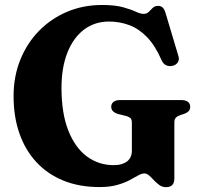

<svg xmlns="http://www.w3.org/2000/svg" viewBox="-20 -739 816 778"><path d="M686.5 -16.6Q686.5 1.9 678 10.7Q669.6 19.4 652.3 19.4Q637.6 19.4 625.9 11Q614.3 2.6 604 -8.4Q593.8 -19.4 584.4 -27.8Q575 -36.2 565 -36.2Q553.6 -36.2 539.2 -27.8Q524.8 -19.4 504.3 -8.6Q483.8 2.2 454.4 10.6Q424.9 19 383.1 19Q301.2 19 236.7 -7.3Q172.1 -33.6 127.2 -82.3Q82.2 -130.9 58.6 -198.6Q35 -266.3 35 -349.5Q35 -429 62.1 -496.4Q89.1 -563.8 137.8 -613.6Q186.4 -663.5 251.6 -691.1Q316.8 -718.8 393.1 -718.8Q445.3 -718.8 477.8 -709.9Q510.2 -701 529.6 -691.9Q549 -682.8 561.4 -682.8Q575.1 -682.8 582.9 -691Q590.8 -699.2 599 -707.2Q607.3 -715.2 621.3 -715.2Q632.1 -715.2 639.2 -708.3Q646.4 -701.5 651.2 -685.1L703.3 -510.6Q707.4 -496.9 700.3 -486.2Q693.2 -475.5 679.5 -472.3Q665 -469.1 653.1 -474.6Q641.3 -480.1 634.8 -495Q608.4 -555.4 574.8 -589.6Q541.2 -623.7 502.5 -637.7Q463.8 -651.7 422 -651.7Q363.5 -651.7 320.1 -618.8Q276.8 -585.8 253 -525.5Q229.2 -465.1 229.2 -382.8Q229.2 -280.3 256.6 -210.5Q284.1 -140.7 331.9 -105.2Q379.8 -69.8 440.8 -69.8Q458.9 -69.8 472.7 -73.9Q486.4 -78.1 495.7 -85.6Q504.9 -93.1 509.6 -103.9Q514.3 -114.7 514.3 -127.9V-243.1Q514.3 -254.3 508.8 -260.1Q503.3 -265.9 486.7 -270.1L460.3 -276.6Q446.3 -280.4 438.5 -287.7Q430.7 -295 430.7 -306.1Q430.7 -318.9 439.9 -326.2Q449 -333.6 468 -333.6H713.1Q732.5 -333.6 741.6 -326.2Q750.7 -318.9 750.7 -306.5Q750.7 -295.8 744.9 -289.2Q739.1 -282.6 726.8 -277.8L711.4 -272.9Q699.2 -268.8 692.8 -262.3Q686.5 -255.9 686.5 -243.1Z"/></svg>

Font: Fraunces
Style: Regular
Weight: 900
Version: Version 1.000;[b76b70a41]